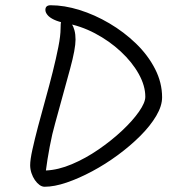

<svg xmlns="http://www.w3.org/2000/svg" viewBox="-20 -727 673 732"><path d="M190 -256Q179 -218 169.5 -167.5Q160 -117 155 -77Q202 -79 254 -101Q306 -123 355.5 -157Q405 -191 445.5 -229Q486 -267 510 -301.5Q534 -336 534 -358Q534 -400 509 -445Q484 -490 440.5 -530.5Q397 -571 342 -600Q287 -629 228 -639Q203 -644 186 -652Q169 -660 161 -670Q153 -680 153 -689Q153 -707 173 -707Q225 -707 283 -689Q341 -671 397 -638Q453 -605 498.5 -561Q544 -517 571 -464.5Q598 -412 598 -356Q598 -323 575.5 -285Q553 -247 515 -209Q477 -171 429.5 -136Q382 -101 331.5 -74Q281 -47 234 -31Q187 -15 150 -15Q140 -15 130.5 -22Q121 -29 113 -40.5Q105 -52 100 -67Q95 -82 95 -97Q95 -118 103.5 -156.5Q112 -195 125 -244.5Q138 -294 153 -347.5Q168 -401 181 -453Q194 -505 202.5 -548Q211 -591 211 -619Q211 -637 213 -646.5Q215 -656 226 -656Q232 -656 239.5 -651Q247 -646 253.5 -636Q260 -626 264 -611Q268 -596 268 -576Q268 -541 247.5 -465.5Q227 -390 190 -256Z"/></svg>

Font: Kalam Variable Light
Style: Regular
Weight: 300
Designer: Lipi Raval, Jonny Pinhorn
Foundry: Indian Type Foundry
Version: Version 3.000